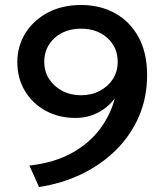

<svg xmlns="http://www.w3.org/2000/svg" viewBox="-20 -735 669 770"><path d="M136.5 15 98 -71Q199 -82.5 269.2 -122Q339.5 -161.5 381.8 -218.8Q424 -276 440.5 -341Q414 -304.5 372.8 -283.2Q331.5 -262 282.5 -262Q216.5 -262 163.8 -290.5Q111 -319 80.2 -369.8Q49.5 -420.5 49.5 -486Q49.5 -550.5 82.2 -602.5Q115 -654.5 172.5 -684.8Q230 -715 305 -715Q382 -715 441.8 -681.8Q501.5 -648.5 535.8 -585.8Q570 -523 570 -434Q570 -344 537.2 -268.2Q504.5 -192.5 445.8 -134Q387 -75.5 308 -37.2Q229 1 136.5 15ZM305 -353Q346.5 -353 380 -370.5Q413.5 -388 432.8 -418.2Q452 -448.5 452 -487Q452 -545 410.8 -582.5Q369.5 -620 305 -620Q240.5 -620 199 -582.5Q157.5 -545 157.5 -487Q157.5 -448.5 177 -418.2Q196.5 -388 230 -370.5Q263.5 -353 305 -353Z"/></svg>

Font: Geologica
Style: Regular
Weight: 400
Designer: Sindre Bremnes, Frode Helland
Foundry: Monokrom Skriftforlag AS
Version: Version 1.010; ttfautohint (v1.8.4.7-5d5b);gftools[0.9.28]